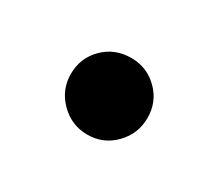

<svg xmlns="http://www.w3.org/2000/svg" viewBox="-45 -446 332 293"><g transform="rotate(30 121.0 -299.5)"><path d="M122 -367Q150 -367 169.5 -347.5Q189 -328 189 -300Q189 -272 169.5 -252Q150 -232 122 -232Q94 -232 74 -252Q54 -272 54 -300Q54 -328 73.5 -347.5Q93 -367 122 -367Z"/></g></svg>

Font: Hind Siliguri Medium
Style: Regular
Weight: 500
Designer: Jyotish Sonowal
Foundry: Indian Type Foundry
Version: Version 1.001;PS 1.0;hotconv 1.0.86;makeotf.lib2.5.63406; tt